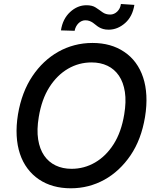

<svg xmlns="http://www.w3.org/2000/svg" viewBox="-20 -958 808 987"><path d="M72.4 -370Q91.6 -484.7 147 -567.1Q173.7 -606.9 207 -638.3Q240.4 -669.7 279.5 -691.8Q318.5 -713.8 362.7 -725.5Q407 -737.2 455.3 -737.2Q551.1 -737.2 618.6 -691.4Q652.7 -668.7 677.2 -635.5Q701.7 -602.3 715.7 -560Q729.8 -517.8 732.4 -466.6Q735.1 -415.5 725.5 -356.5Q706.3 -240.8 651.3 -159.8Q623.6 -119 589.5 -87.2Q555.4 -55.4 516.3 -33.9Q477.3 -12.4 433.9 -1.2Q390.6 9.9 344.1 9.9Q247.9 9.9 180 -35.9Q146 -58.9 121.3 -92Q96.6 -125 82.6 -167.1Q68.5 -209.2 65.7 -260.1Q62.9 -311.1 72.4 -370ZM347.7 -90.2Q412.6 -90.2 468.4 -122.5Q524.9 -155.2 564.3 -217.2Q603.7 -279.1 618.6 -370Q629.6 -435.4 622 -485.3Q614.3 -535.2 591.4 -568.9Q568.5 -602.6 532.5 -619.9Q496.4 -637.1 450.6 -637.1Q385.7 -637.1 329.9 -604.8Q273.1 -571.7 233.7 -509.6Q194.2 -447.4 179.3 -356.5Q168.3 -291.2 176.1 -241.5Q183.9 -191.8 207 -158.2Q230.1 -124.6 266.2 -107.4Q302.2 -90.2 347.7 -90.2ZM293.3 -801.8Q302.2 -860.8 340.2 -896Q378.2 -931.1 424.4 -931.1Q454.5 -931.1 471.9 -919.4Q481.2 -913.4 489.9 -907.3Q498.6 -901.3 506.7 -895.2Q523.1 -883.2 546.9 -883.2Q556.8 -883.2 566.1 -887.3Q575.3 -891.3 582.7 -898.6Q590.2 -905.9 595.2 -915.8Q600.1 -925.8 601.6 -937.5L670.8 -932.9Q661.2 -873.2 623.6 -839.8Q585.2 -805.8 539.1 -805.4Q522.4 -805.4 510.3 -808.9Q498.2 -812.5 489.2 -817.8Q480.1 -823.2 472.7 -829.5Q465.2 -835.9 457.4 -841.3Q449.6 -846.6 440.3 -850.1Q431.1 -853.7 418.3 -853.7Q408.7 -853.7 399.7 -849.6Q390.6 -845.5 383.3 -838.2Q376.1 -831 370.9 -821.2Q365.8 -811.4 363.6 -799.7Z"/></svg>

Font: Inter P Medium
Style: Italic
Weight: 500
Italic angle: 9.39999°
Designer: Rasmus Andersson
Foundry: rsms
Version: Version 3.018;git-588b23468